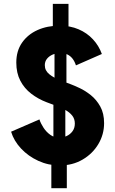

<svg xmlns="http://www.w3.org/2000/svg" viewBox="-20 -862 602 1006"><path d="M293 4.9Q233.4 4.9 180.7 -19.3Q127.9 -43.5 90.3 -83.7Q52.7 -124 38.1 -171.9L186.5 -236.3Q193.8 -214.4 208.3 -192.4Q222.7 -170.4 243.7 -155.5Q264.6 -140.6 291 -140.6Q310.1 -140.6 328.9 -149.2Q347.7 -157.7 359.9 -174.3Q372.1 -190.9 372.1 -214.8Q372.1 -239.3 358.2 -256.6Q344.2 -273.9 321.8 -286.1Q299.3 -298.3 273.7 -307.9Q248 -317.4 224.6 -326.2Q179.7 -343.3 143.6 -371.1Q107.4 -398.9 86.4 -439.2Q65.4 -479.5 65.4 -534.2Q65.4 -595.2 95.5 -638.4Q125.5 -681.6 176.8 -704.6Q228 -727.5 292 -727.5Q347.7 -727.5 391.8 -708.5Q436 -689.5 467 -656Q498 -622.6 513.7 -579.1L377.9 -519.5Q371.1 -540.5 359.9 -554.9Q348.6 -569.3 332.8 -576.7Q316.9 -584 296.9 -584Q274.9 -584 256.3 -576.2Q237.8 -568.4 226.3 -554.2Q214.8 -540 214.8 -520.5Q214.8 -492.2 238 -473.4Q261.2 -454.6 293.5 -442.1Q325.7 -429.7 352.5 -419.9Q369.6 -413.6 398.2 -400.1Q426.8 -386.7 456.1 -363.3Q485.4 -339.8 505.4 -304Q525.4 -268.1 525.4 -216.8Q525.4 -157.7 495.4 -107.2Q465.3 -56.6 412.8 -25.9Q360.4 4.9 293 4.9ZM249 124V-27.3L259.8 -127.9V-331.1L265.6 -385.7V-607.4L256.8 -683.6V-841.8H338.9V-682.6L328.1 -607.4V-385.7L322.3 -331.1V-127.9L330.1 -25.4V124Z"/></svg>

Font: Reddit Mono Black
Style: Regular
Weight: 900
Monospace: yes
Designer: Stephen Hutchings
Foundry: Reddit
Version: Version 1.014